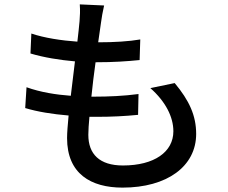

<svg xmlns="http://www.w3.org/2000/svg" viewBox="-20 -810 1040 876"><path d="M666 -408C735 -347 771 -277 771 -211C771 -117 684 -55 541 -55C434 -55 383 -107 383 -195C383 -216 385 -244 388 -277C400 -277 413 -277 425 -277C489 -277 549 -280 610 -286L612 -381C545 -372 474 -369 410 -369H397C402 -420 409 -475 416 -526H419C499 -526 556 -530 617 -536L620 -630C568 -621 501 -617 428 -617L441 -708C444 -731 448 -754 455 -785L344 -790C346 -762 345 -738 343 -714C341 -688 337 -656 333 -620C260 -625 182 -637 123 -657L119 -566C179 -548 252 -536 322 -530C316 -479 309 -424 303 -373C235 -378 165 -389 101 -412L95 -317C151 -300 220 -289 293 -283C289 -240 286 -205 286 -180C286 -17 395 46 539 46C742 46 875 -51 875 -199C875 -283 843 -352 777 -431Z"/></svg>

Font: Noto Sans T Chinese Medium
Style: Regular
Weight: 500
Designer: Ryoko NISHIZUKA (kana & ideographs); Paul D. Hunt (Latin, Greek & Cyrillic); Wenlong ZHANG (bopomofo); Sandoll Communica
Foundry: Adobe Systems Incorporated
Version: Version 1.000;PS 1;hotconv 1.0.78;makeotf.lib2.5.61930